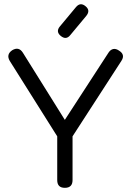

<svg xmlns="http://www.w3.org/2000/svg" viewBox="-20 -901 630 921"><path d="M271 -729Q246.5 -749.5 267.5 -774.5L344.5 -867Q365.5 -892 390.5 -871Q415 -851 394 -825L317 -732.5Q297 -707.5 271 -729ZM291 0Q254.5 0 254.5 -37V-247L27 -608.5Q8.5 -639.5 38.5 -660Q70 -679 89.5 -648.5L291 -326L500.5 -648.5Q510 -663 523 -665.8Q536 -668.5 550.5 -658.5Q582.5 -639 562 -608.5L328 -247V-37Q328 0 291 0Z"/></svg>

Font: Jura Light SemiBold
Style: Regular
Weight: 600
Version: Version 5.106